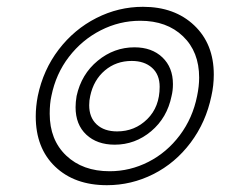

<svg xmlns="http://www.w3.org/2000/svg" viewBox="-20 -536 707 564"><path d="M85 -194Q85 -223 91 -254Q107 -331 152.5 -390.5Q198 -450 263 -483Q328 -516 400 -516Q493 -516 550.5 -461.5Q608 -407 608 -317Q608 -285 601 -254Q585 -177 540 -117Q495 -57 430.5 -24.5Q366 8 294 8Q199 8 142 -46.5Q85 -101 85 -194ZM559 -254Q565 -283 565 -308Q565 -384 517.5 -429.5Q470 -475 392 -475Q331 -475 276 -447Q221 -419 182.5 -369Q144 -319 131 -254Q126 -232 126 -202Q126 -125 174.5 -79Q223 -33 302 -33Q362 -33 416 -60.5Q470 -88 508 -138.5Q546 -189 559 -254ZM202 -221Q202 -236 205 -254Q219 -318 267 -357.5Q315 -397 375 -397Q426 -397 457 -367.5Q488 -338 488 -289Q488 -270 484 -254Q471 -190 424 -150.5Q377 -111 317 -111Q265 -111 233.5 -140.5Q202 -170 202 -221ZM449 -281Q449 -317 426.5 -337Q404 -357 367 -357Q321 -357 288 -329Q255 -301 245 -254Q242 -241 242 -227Q242 -191 264 -170.5Q286 -150 324 -150Q376 -150 412.5 -186Q449 -222 449 -281Z"/></svg>

Font: Trirong ExtraLight
Style: Italic
Weight: 275
Italic angle: -12°
Designer: Katatrad Team
Foundry: CadsonDemak
Version: Version 1.003